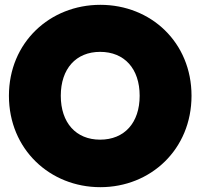

<svg xmlns="http://www.w3.org/2000/svg" viewBox="-20 -768 831 796"><path d="M396 8C605 8 774 -149 774 -371C774 -592 606 -748 396 -748C187 -748 17 -592 17 -371C17 -149 187 8 396 8ZM232 -371C232 -483 295 -553 395 -553C496 -553 559 -483 559 -371C559 -259 496 -189 395 -189C295 -189 232 -259 232 -371Z"/></svg>

Font: Malmofest Black-Rounded
Style: Regular
Weight: 800
Designer: Jonny Pinhorn (Poppins), Kolossal
Version: Version 1.004;Glyphs 3.1.2 (3151)